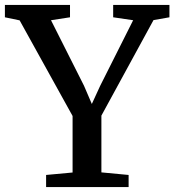

<svg xmlns="http://www.w3.org/2000/svg" viewBox="-34 -763 711 783"><path d="M262 -59.5V-290L46 -680L-14 -692.5V-743H251.5V-692.5L174 -680.5L308.5 -413.5L340.5 -339L374.5 -413L509 -680.5L427.5 -692.5V-743H657V-692.5L592 -681L379.5 -291.5V-60L490.5 -49.5V0H154V-49.5Z"/></svg>

Font: Merriweather 24pt Medium
Style: Regular
Weight: 500
Designer: Eben Sorkin
Foundry: Eben Sorkin
Version: Version 2.100